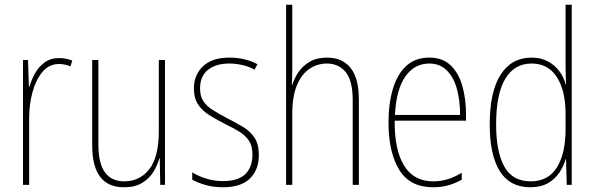

<svg xmlns="http://www.w3.org/2000/svg" viewBox="-20 -780 2508 810"><path d="M229 -535Q243 -535 257.5 -532.5Q272 -530 285 -524L277 -500Q268 -504 255.5 -507Q243 -510 229 -510Q187 -510 159 -476.5Q131 -443 117 -391Q103 -339 103 -283V0H77V-527H98L102 -414H104Q112 -442 127.5 -470Q143 -498 168 -516.5Q193 -535 229 -535Z M676 -527V0H656L654 -112H652Q644 -82 626.5 -54Q609 -26 579 -8Q549 10 503 10Q369 10 369 -166V-527H395V-173Q395 -90 423 -52.5Q451 -15 504 -15Q570 -15 610 -66.5Q650 -118 650 -227V-527Z M1072 -126Q1072 -64 1034.5 -27Q997 10 921 10Q879 10 845.5 0Q812 -10 791 -22V-53Q818 -36 851.5 -26Q885 -16 921 -16Q985 -16 1015 -45.5Q1045 -75 1045 -128Q1045 -164 1030.5 -186Q1016 -208 990.5 -224Q965 -240 931 -256Q894 -275 863.5 -294Q833 -313 815.5 -339.5Q798 -366 798 -408Q798 -463 836 -500Q874 -537 948 -537Q982 -537 1012.5 -529.5Q1043 -522 1066 -509L1054 -486Q1034 -498 1005 -505Q976 -512 947 -512Q891 -512 857.5 -485.5Q824 -459 824 -407Q824 -374 838 -353Q852 -332 877.5 -316Q903 -300 937 -282Q974 -263 1004.5 -245Q1035 -227 1053.5 -199.5Q1072 -172 1072 -126Z M1213 -493Q1213 -470 1212.5 -455Q1212 -440 1211 -422H1213Q1221 -449 1239 -475.5Q1257 -502 1286.5 -519.5Q1316 -537 1360 -537Q1424 -537 1459 -493.5Q1494 -450 1494 -360V0H1468V-356Q1468 -441 1438 -476.5Q1408 -512 1359 -512Q1319 -512 1285.5 -489.5Q1252 -467 1232.5 -420Q1213 -373 1213 -299V0H1187V-760H1213Z M1791 -537Q1848 -537 1882 -503.5Q1916 -470 1931 -415.5Q1946 -361 1946 -298V-271H1645Q1644 -147 1685 -81Q1726 -15 1807 -15Q1839 -15 1867.5 -23.5Q1896 -32 1928 -51V-22Q1902 -7 1872.5 1.5Q1843 10 1807 10Q1709 10 1664 -64Q1619 -138 1619 -263Q1619 -343 1637.5 -405Q1656 -467 1694 -502Q1732 -537 1791 -537ZM1791 -512Q1729 -512 1690.5 -458Q1652 -404 1646 -295H1921Q1921 -356 1907.5 -405Q1894 -454 1865 -483Q1836 -512 1791 -512Z M2217 10Q2131 10 2088.5 -58Q2046 -126 2046 -255Q2046 -393 2092 -465Q2138 -537 2223 -537Q2263 -537 2292.5 -520.5Q2322 -504 2340.5 -478.5Q2359 -453 2366 -425H2368Q2367 -448 2366.5 -469Q2366 -490 2366 -511V-760H2392V0H2371L2368 -108H2366Q2358 -79 2340 -52Q2322 -25 2292 -7.5Q2262 10 2217 10ZM2219 -15Q2293 -15 2329.5 -74Q2366 -133 2366 -234V-300Q2366 -398 2329 -455Q2292 -512 2223 -512Q2150 -512 2111.5 -447.5Q2073 -383 2073 -255Q2073 -140 2107.5 -77.5Q2142 -15 2219 -15Z"/></svg>

Font: Noto Sans Lao Looped Condensed Thin
Style: Regular
Weight: 100
Width: 3
Designer: Mark Frömberg, Ben Mitchell
Foundry: The Fontpad Ltd
Version: Version 1.002; ttfautohint (v1.8.4.7-5d5b)